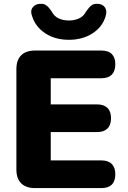

<svg xmlns="http://www.w3.org/2000/svg" viewBox="-20 -964 654 984"><path d="M160 0Q113 0 88.5 -24.5Q64 -49 64 -95V-610Q64 -656 88.5 -680.5Q113 -705 160 -705H499Q535 -705 553 -687Q571 -669 571 -635Q571 -600 553 -581.5Q535 -563 499 -563H240V-429H477Q512 -429 530.5 -411Q549 -393 549 -358Q549 -323 530.5 -305Q512 -287 477 -287H240V-142H499Q535 -142 553 -123.5Q571 -105 571 -71Q571 -36 553 -18Q535 0 499 0ZM333 -760Q263 -760 212.5 -793Q162 -826 145 -880Q134 -907 146.5 -924.5Q159 -942 181 -944Q201 -946 212.5 -939.5Q224 -933 231.5 -923Q239 -913 245 -905Q257 -881 280 -870Q303 -859 333 -859Q363 -859 386 -870Q409 -881 421 -905Q428 -913 435 -923Q442 -933 453.5 -939.5Q465 -946 485 -944Q507 -942 518.5 -925Q530 -908 521 -880Q505 -826 454 -793Q403 -760 333 -760Z"/></svg>

Font: Nunito ExtraLight Black
Style: Regular
Weight: 900
Version: Version 3.602